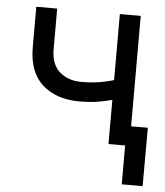

<svg xmlns="http://www.w3.org/2000/svg" viewBox="-50 -567 661 769"><g transform="rotate(5 280.5 -182.5)"><path d="M270 -159.7Q176.8 -159.7 120.8 -209.7Q64.9 -259.8 64.9 -359.9V-522.5H148.9V-359.9Q148.9 -297.4 183.8 -267.8Q218.8 -238.3 270 -238.3Q322.8 -238.3 366 -248Q409.2 -257.8 453.1 -273.4V-194.3Q424.8 -184.1 396.5 -176.3Q368.2 -168.5 337.4 -164.1Q306.6 -159.7 270 -159.7ZM400.9 0V-522.5H484.9V0ZM467.8 156.2V0H431.6V-78.6H552.2L551.8 156.2Z"/></g></svg>

Font: Inter 28pt
Style: Regular
Weight: 400
Designer: Rasmus Andersson
Foundry: rsms
Version: Version 4.001;git-66647c0bb